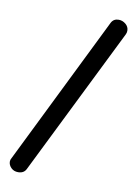

<svg xmlns="http://www.w3.org/2000/svg" viewBox="-90 -830 664 929"><g transform="rotate(10 242.0 -365.5)"><path d="M17 -4Q17 -13 22 -21L381 -750Q392 -771 417 -771Q436 -771 451.5 -758Q467 -745 467 -726Q467 -716 463 -708L104 18Q93 40 65 40Q44 40 30.5 26.5Q17 13 17 -4Z"/></g></svg>

Font: Terminal Dosis
Style: Bold
Weight: 700
Designer: EdgarTolentino, PabloImpallari, IginoMarini
Foundry: EdgarTolentino, PabloImpallari, IginoMarini
Version: Version 1.006